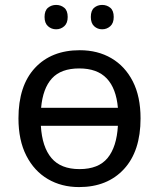

<svg xmlns="http://www.w3.org/2000/svg" viewBox="-20 -750 645 780"><path d="M551 -269Q551 -136 483.5 -63Q416 10 301 10Q230 10 174.5 -22.5Q119 -55 87 -117.5Q55 -180 55 -269Q55 -402 122 -474Q189 -546 304 -546Q377 -546 432.5 -513.5Q488 -481 519.5 -419.5Q551 -358 551 -269ZM302 -472Q228 -472 191 -431.5Q154 -391 147 -312H459Q452 -391 413.5 -431.5Q375 -472 302 -472ZM303 -63Q380 -63 417 -108Q454 -153 459 -239H146Q151 -153 189 -108Q227 -63 303 -63ZM161 -681Q161 -707 175 -718.5Q189 -730 208 -730Q227 -730 241 -718.5Q255 -707 255 -681Q255 -656 241 -643.5Q227 -631 208 -631Q189 -631 175 -643.5Q161 -656 161 -681ZM349 -681Q349 -707 362.5 -718.5Q376 -730 395 -730Q414 -730 428 -718.5Q442 -707 442 -681Q442 -656 428 -643.5Q414 -631 395 -631Q376 -631 362.5 -643.5Q349 -656 349 -681Z"/></svg>

Font: Noto Sans
Style: Regular
Weight: 400
Designer: Monotype Design Team
Foundry: Monotype Imaging Inc.
Version: Version 2.007